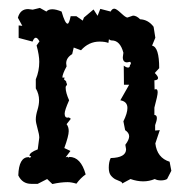

<svg xmlns="http://www.w3.org/2000/svg" viewBox="-20 -460 484 487"><path d="M112.8 6.8 99.6 -5.9 75.7 6.3H59.1Q36.6 6.3 26.4 -15.1Q27.8 -61.5 52.7 -61.5L56.2 -59.6L59.1 -63.5L54.7 -64.9Q54.7 -73.2 75.7 -81.1L79.6 -110.8Q79.6 -118.7 75.2 -134Q70.8 -149.4 70.8 -156.7Q70.8 -167.5 75 -180.9Q79.1 -194.3 79.1 -205.6Q79.1 -221.7 70.8 -235.8V-258.8Q79.6 -279.8 79.6 -303.2Q79.6 -319.8 72.8 -344.7L80.1 -355Q75.2 -364.3 70.8 -364.3Q66.4 -364.3 62.5 -354.5L27.3 -363.8V-395.5L36.6 -394.5L25.4 -415Q31.2 -437 51.3 -437L63 -435.5L81.1 -439.9L97.7 -430.7Q102.5 -436.5 112.8 -436.5Q122.1 -436.5 136.2 -430.7Q145 -399.9 151.4 -399.9Q155.3 -399.9 159.2 -418.9H173.8L189.9 -407.7L192.9 -415.5L217.3 -436L227.5 -419.9L234.4 -437.5L260.7 -430.7Q264.2 -438 270 -438Q274.9 -438 286.9 -426.8Q298.8 -415.5 303.2 -415.5L317.4 -420.4Q326.2 -420.4 335.4 -411.1Q356 -410.2 369.6 -392.1L374 -364.3L365.7 -344.2Q383.8 -340.8 383.8 -287.1L372.6 -274.9Q380.9 -266.6 380.9 -262.2Q380.9 -256.8 371.6 -256.3L372.1 -232.9L375.5 -233.9Q379.9 -233.9 379.9 -225.6Q379.9 -217.8 371.6 -187V-168.5Q377.9 -168 377.9 -160.6Q377.9 -154.3 373.5 -142.6V-128.9L385.3 -129.9L374 -96.2Q378.4 -59.6 410.2 -49.8L414.6 -26.9L403.8 -5.9Q397.5 -2.4 388.2 -2.4Q378.9 -2.4 372.6 -5.9Q358.4 0 343.3 0Q327.6 0 311 -5.9L290 5.4Q290 2 284.7 0Q279.3 -2 272.9 -5.1Q266.6 -8.3 261.2 -14.9Q255.9 -21.5 255.9 -34.7Q255.9 -49.3 260.7 -59.1Q299.8 -60.1 299.8 -81.5L297.9 -92.8Q307.6 -105.5 307.6 -114.3Q307.6 -123 297.4 -129.9L293 -152.3Q303.2 -172.9 303.2 -186Q303.2 -202.6 285.2 -205.6L307.6 -245.1H294.4L293.9 -293.5Q300.3 -288.6 304.7 -288.6Q309.6 -288.6 309.6 -294.9Q312 -296.9 312 -299.3Q312 -301.3 310.1 -303.2L302.2 -301.8Q291.5 -301.8 291.5 -314.9L293 -326.2Q284.7 -357.4 263.7 -357.4Q259.8 -357.4 256.3 -360.4L254.9 -351.1Q246.6 -354.5 232.4 -354.5Q205.1 -354.5 185.5 -332.5L167 -339.4L163.1 -322.8Q147.9 -313.5 147.9 -299.3L148.9 -291.5Q138.2 -272 138.2 -263.2H144Q142.6 -260.3 142.6 -258.8Q142.6 -257.8 143.8 -257.1Q145 -256.3 146.7 -254.9Q148.4 -253.4 148.4 -250Q149.9 -247.6 149.9 -245.6Q149.9 -244.1 148.2 -242.7Q146.5 -241.2 146.5 -237.8Q146.5 -225.1 155.3 -205.6Q144 -180.2 144 -171.9Q144 -161.6 150.9 -161.6L154.8 -162.1L159.7 -158.7L148.9 -145Q154.3 -138.2 154.3 -127.4Q154.3 -115.2 143.1 -84.5L158.7 -77.1L146.5 -61L151.4 -62.5Q152.3 -60.5 153.3 -60.5Q154.3 -60.5 155.8 -62Q185.1 -62 197.3 -17.6Q184.6 -8.8 173.8 5.9Q161.1 2 151.4 2Q134.3 2 112.8 6.8Z"/></svg>

Font: Truetypewriter PolyglOTT
Style: Regular
Weight: 400
Designer: Sergey Beatoff a.k.a. Sam_T
Version: Version 3.76